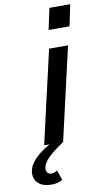

<svg xmlns="http://www.w3.org/2000/svg" viewBox="-178 -774 567 1038"><g transform="rotate(-10 105.0 -255.5)"><path d="M15 0 132 -510H236L119 0ZM147 -610 172 -727H286L262 -610ZM18 216Q-27 216 -51.5 195Q-76 174 -76 141Q-76 98 -32.5 55.5Q11 13 86 -21L119 0Q59 40 29.5 70.5Q0 101 0 129Q0 141 7.5 149Q15 157 29 157Q44 157 60 146L79 201Q64 209 49.5 212.5Q35 216 18 216Z"/></g></svg>

Font: Instrument Sans Medium
Style: Italic
Weight: 500
Italic angle: -13°
Designer: Rodrigo Fuenzalida
Foundry: fragTYPE
Version: Version 1.000;gftools[0.9.28]